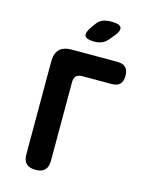

<svg xmlns="http://www.w3.org/2000/svg" viewBox="-139 -1036 877 1132"><g transform="rotate(15 300.0 -470.0)"><path d="M190 10Q152 10 133.5 -8.5Q115 -27 115 -65V-630Q115 -681 139.5 -705.5Q164 -730 215 -730H492Q526 -730 543 -713.5Q560 -697 560 -663Q560 -629 543.5 -612Q527 -595 493 -595H315Q290 -595 277.5 -583Q265 -571 265 -545V-65Q265 -27 246.5 -8.5Q228 10 190 10ZM331 -810Q280 -810 271.5 -829Q263 -848 292 -889L307 -910Q325 -935 347 -942.5Q369 -950 398 -950Q449 -950 457.5 -930.5Q466 -911 434 -873L413 -848Q397 -828 376.5 -819Q356 -810 331 -810Z"/></g></svg>

Font: Maple Mono NL ExtraBold
Style: Regular
Weight: 800
Monospace: yes
Designer: subframe7536
Version: Version 7.000